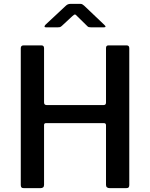

<svg xmlns="http://www.w3.org/2000/svg" viewBox="-20 -978 780 998"><path d="M219 -338Q209 -338 209 -328V-17Q209 0 190 0H105Q95 0 91.5 -4Q88 -8 88 -16V-727Q88 -742 102 -742H196Q209 -742 209 -727V-446Q209 -432 222 -432H519Q531 -432 531 -445V-728Q531 -742 543 -742H639Q652 -742 652 -727V-16Q652 -8 648.5 -4Q645 0 635 0H551Q531 0 531 -17V-327Q531 -338 520 -338ZM433 -843 381 -894Q373 -903 369.5 -903Q366 -903 356 -894L301 -843Q295 -838 291.5 -837Q288 -836 281 -836H219Q212 -836 211.5 -839.5Q211 -843 216 -849L321 -947Q326 -952 332 -955Q338 -958 348 -958H397Q405 -958 409.5 -954.5Q414 -951 418 -948L522 -849Q536 -836 520 -836H453Q447 -836 442 -837Q437 -838 433 -843Z"/></svg>

Font: Libre Franklin Thin Medium
Style: Regular
Weight: 500
Version: Version 3.000